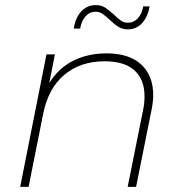

<svg xmlns="http://www.w3.org/2000/svg" viewBox="-20 -732 710 752"><path d="M580 -360Q580 -334 574 -304L513 0H480L541 -304Q546 -327 546 -355Q546 -421 506.5 -456.5Q467 -492 390 -492Q295 -492 232 -439Q169 -386 149 -286L92 0H59L162 -519H195L173 -407Q210 -466 267.5 -494.5Q325 -523 397 -523Q486 -523 533 -479.5Q580 -436 580 -360ZM409 -655Q392 -671 380.5 -678.5Q369 -686 354 -686Q331 -686 315 -668Q299 -650 294 -620H269Q275 -662 298 -687Q321 -712 355 -712Q376 -712 390.5 -703Q405 -694 426 -675Q442 -659 454 -651Q466 -643 481 -643Q504 -643 520 -660.5Q536 -678 541 -707H566Q559 -666 536.5 -641.5Q514 -617 481 -617Q460 -617 444.5 -626.5Q429 -636 409 -655Z"/></svg>

Font: Montserrat Alternates ExLight
Style: Italic
Weight: 275
Italic angle: -11.3°
Designer: Julieta Ulanovsky
Foundry: Julieta Ulanovsky
Version: Version 7.200